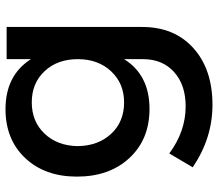

<svg xmlns="http://www.w3.org/2000/svg" viewBox="-66 -510 773 680"><g transform="rotate(-90 320.0 -169.5)"><path d="M451 -532H565V-52Q565 62 490 129.5Q415 197 289 197Q171 197 68 127L117 44Q195 102 284 102Q360 102 405.5 61Q451 20 451 -49V-116Q395 -26 275 -26Q167 -26 101 -97Q35 -168 35 -283Q35 -396 100 -465.5Q165 -535 271 -536Q393 -537 451 -446ZM298 -116Q365 -116 408 -162Q451 -208 451 -280Q451 -352 408.5 -397.5Q366 -443 298 -443Q230 -443 187 -397.5Q144 -352 143 -280Q144 -208 186.5 -162Q229 -116 298 -116Z"/></g></svg>

Font: Montserrat-Arabic
Style: Regular
Weight: 400
Designer: Mohamed Gaber
Foundry: Kief Type Foundry
Version: Version 5.008;PS 005.008;hotconv 1.0.88;makeotf.lib2.5.64775